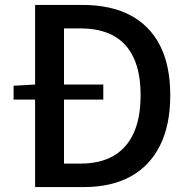

<svg xmlns="http://www.w3.org/2000/svg" viewBox="-20 -757 765 777"><path d="M35 -354V-410L124 -415H398V-354ZM122 0V-737H314Q428 -737 507 -695.5Q586 -654 627.5 -573Q669 -492 669 -371Q669 -251 627.5 -168Q586 -85 508 -42.5Q430 0 320 0ZM239 -95H306Q385 -95 439 -126Q493 -157 521 -218.5Q549 -280 549 -371Q549 -463 521 -523Q493 -583 439 -612.5Q385 -642 306 -642H239Z"/></svg>

Font: Noto Sans SC Medium
Style: Regular
Weight: 500
Designer: Ryoko NISHIZUKA  (kana, bopomofo & ideographs); Paul D. Hunt (Latin, Greek & Cyrillic); Sandoll Communications , Soo-you
Foundry: Adobe
Version: Version 2.004-H2;hotconv 1.0.118;makeotfexe 2.5.65603